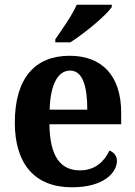

<svg xmlns="http://www.w3.org/2000/svg" viewBox="-20 -786 574 816"><path d="M215 -619V-606H279C339 -644 432 -721 455 -756V-766H306C287 -721 243 -660 215 -619ZM286 10C421 10 477 -52 477 -103C477 -125 462 -140 445 -146C423 -99 384 -62 320 -62C236 -62 192 -122 190 -258H495V-307C495 -466 412 -549 276 -549C128 -549 43 -453 43 -265C43 -91 126 10 286 10ZM351 -320H191C194 -427 226 -486 278 -486C330 -486 351 -423 351 -320Z"/></svg>

Font: Noto Serif SemiCondensed
Style: Bold
Weight: 700
Width: 4
Designer: Monotype Design Team
Foundry: Monotype Imaging Inc.
Version: Version 2.015